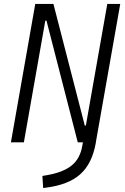

<svg xmlns="http://www.w3.org/2000/svg" viewBox="-20 -713 626 962"><path d="M369.6 0 212.9 -609.4H207L99.6 0H34.7L156.7 -693.4H247.6L404.8 -84H410.2L517.6 -693.4H582.5L460.9 -3.9L460 2.9Q441.9 106.4 382.3 159.9Q322.8 213.4 208.5 227.5L196.3 229L192.4 168.5L213.4 165Q295.9 150.9 338.6 116.5Q381.3 82 392.1 18.6L395.5 0Z"/></svg>

Font: Cascadia Mono Light
Style: Italic
Weight: 300
Italic angle: -10°
Monospace: yes
Designer: Aaron Bell
Foundry: Saja Typeworks
Version: Version 2404.023; ttfautohint (v1.8.4)